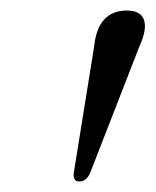

<svg xmlns="http://www.w3.org/2000/svg" viewBox="-20 -803 295 364"><path d="M130.5 -459Q117.5 -459 120 -476L158.5 -715Q165.5 -783 220.5 -783Q247 -783 253 -765.2Q259 -747.5 244.5 -715.5L151 -475.5Q144 -459 130.5 -459Z"/></svg>

Font: Fraunces 144pt Soft
Style: Italic
Weight: 400
Italic angle: -16°
Version: Version 1.000;[b76b70a41]